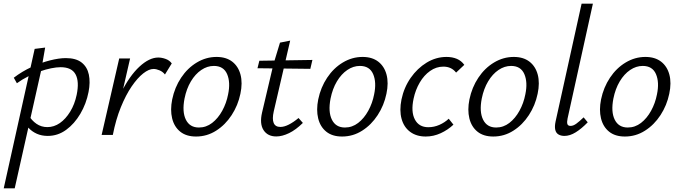

<svg xmlns="http://www.w3.org/2000/svg" viewBox="-43 -731 3686 1040"><path d="M-22.8 289 144.8 -466.2 201.6 -473.3 179.8 -348.8 36.7 289ZM215.8 5.2Q182.7 5.2 156.5 -6.5Q130.3 -18.3 112.4 -37.6Q94.5 -56.9 85.5 -79.9L111.5 -107.9Q128.3 -78.5 154.4 -60.5Q180.5 -42.5 213.7 -42.5Q249.5 -42.5 281.2 -64.4Q312.8 -86.4 337.1 -126.1Q361.5 -165.8 372.3 -217.5Q387.2 -289.5 366.3 -328.2Q345.4 -367 285.3 -367Q263 -367 234 -361.1Q204.9 -355.3 172.9 -344Q140.8 -332.8 108.8 -316.8Q76.7 -300.8 48.5 -280.1L31.7 -310Q76.9 -344.5 128 -368Q179.1 -391.5 227.9 -403.9Q276.6 -416.3 313.6 -416.3Q368.4 -416.3 398.9 -392.5Q429.4 -368.7 438.2 -327.2Q447 -285.6 436.6 -232.8Q424.1 -168.7 392.1 -114.5Q360.2 -60.3 315.1 -27.5Q270.1 5.2 215.8 5.2Z M535.2 0Q564.9 -132.7 611.7 -226.5Q658.5 -320.2 712.1 -369.8Q765.7 -419.4 814.3 -419.4Q833.2 -419.4 854 -411.9Q874.9 -404.5 887.4 -387.5L850.5 -327.5Q838.8 -342.5 821.1 -350Q803.5 -357.5 788.6 -357.5Q763.5 -357.5 732.5 -333.1Q701.5 -308.7 670 -262.6Q638.5 -216.5 611.5 -150.1Q584.5 -83.8 568.1 0ZM507.5 0 602.7 -414.2H661.7L566.5 0Z M1018.9 8.5Q965.9 8.5 933.2 -17.9Q900.5 -44.3 889.4 -89.9Q878.3 -135.5 889.7 -192.4Q903.2 -257.8 938.1 -310.1Q973 -362.5 1023.1 -392.5Q1073.3 -422.6 1130 -422.6Q1181.8 -422.6 1214.9 -397.1Q1247.9 -371.5 1259.8 -326.7Q1271.7 -281.9 1259.2 -223.3Q1246.2 -160.2 1211.7 -107.4Q1177.3 -54.6 1127.6 -23.1Q1078 8.5 1018.9 8.5ZM1034.5 -40.3Q1073.8 -40.3 1106 -65.1Q1138.1 -89.9 1160.7 -130.9Q1183.3 -171.9 1192.5 -219.5Q1206.3 -285.3 1187.2 -329.6Q1168.1 -373.9 1115.4 -373.9Q1079.6 -373.9 1047.2 -351.9Q1014.8 -329.9 991 -290.2Q967.2 -250.5 956.4 -196.7Q942.7 -125.5 963.7 -82.9Q984.7 -40.3 1034.5 -40.3Z M1453.3 8.1Q1407 8.1 1384.6 -26.1Q1362.3 -60.4 1376.5 -121.5L1438.3 -383.8L1473.6 -500.1L1528.8 -511L1439.8 -127.6Q1430.5 -86.2 1439.5 -64.8Q1448.5 -43.4 1475.5 -43.4Q1496.3 -43.4 1521.3 -56.1Q1546.4 -68.8 1574.1 -91.8L1597.5 -65.2Q1559.9 -27.9 1522.8 -9.9Q1485.6 8.1 1453.3 8.1ZM1351.7 -361.4 1361.8 -401.9 1649.2 -406.3 1637.9 -358.1Z M1809.9 8.5Q1756.9 8.5 1724.2 -17.9Q1691.5 -44.3 1680.4 -89.9Q1669.3 -135.5 1680.7 -192.4Q1694.2 -257.8 1729.1 -310.1Q1764 -362.5 1814.1 -392.5Q1864.3 -422.6 1921 -422.6Q1972.8 -422.6 2005.9 -397.1Q2038.9 -371.5 2050.8 -326.7Q2062.7 -281.9 2050.2 -223.3Q2037.2 -160.2 2002.7 -107.4Q1968.3 -54.6 1918.6 -23.1Q1869 8.5 1809.9 8.5ZM1825.5 -40.3Q1864.8 -40.3 1897 -65.1Q1929.1 -89.9 1951.7 -130.9Q1974.3 -171.9 1983.5 -219.5Q1997.3 -285.3 1978.2 -329.6Q1959.1 -373.9 1906.4 -373.9Q1870.6 -373.9 1838.2 -351.9Q1805.8 -329.9 1782 -290.2Q1758.2 -250.5 1747.4 -196.7Q1733.7 -125.5 1754.7 -82.9Q1775.7 -40.3 1825.5 -40.3Z M2263.1 8.5Q2212.7 8.5 2178.7 -16.8Q2144.6 -42.1 2132.2 -87.4Q2119.7 -132.7 2131.7 -192.4Q2145.2 -256.9 2181.3 -309Q2217.5 -361 2268 -391.8Q2318.6 -422.6 2375.7 -422.6Q2407 -422.6 2431.5 -412.3Q2456 -401.9 2472 -379.7L2427.5 -337.8Q2414.9 -353.9 2397.8 -362Q2380.7 -370.1 2358.4 -370.1Q2319.9 -370.1 2286.8 -346.7Q2253.7 -323.4 2230.6 -283.9Q2207.5 -244.5 2197.3 -196.7Q2182.1 -125.7 2204.2 -83.8Q2226.3 -41.9 2277.1 -41.9Q2308.3 -41.9 2337.2 -54.7Q2366.1 -67.5 2387.6 -87.9L2413.1 -55.8Q2383 -27.3 2344 -9.4Q2304.9 8.5 2263.1 8.5Z M2628.9 8.5Q2575.9 8.5 2543.2 -17.9Q2510.5 -44.3 2499.4 -89.9Q2488.3 -135.5 2499.7 -192.4Q2513.2 -257.8 2548.1 -310.1Q2583 -362.5 2633.1 -392.5Q2683.3 -422.6 2740 -422.6Q2791.8 -422.6 2824.9 -397.1Q2857.9 -371.5 2869.8 -326.7Q2881.7 -281.9 2869.2 -223.3Q2856.2 -160.2 2821.7 -107.4Q2787.3 -54.6 2737.6 -23.1Q2688 8.5 2628.9 8.5ZM2644.5 -40.3Q2683.8 -40.3 2716 -65.1Q2748.1 -89.9 2770.7 -130.9Q2793.3 -171.9 2802.5 -219.5Q2816.3 -285.3 2797.2 -329.6Q2778.1 -373.9 2725.4 -373.9Q2689.6 -373.9 2657.2 -351.9Q2624.8 -329.9 2601 -290.2Q2577.2 -250.5 2566.4 -196.7Q2552.7 -125.5 2573.7 -82.9Q2594.7 -40.3 2644.5 -40.3Z M3014.6 5.2Q2995.1 5.2 2981.9 -2.8Q2968.6 -10.7 2964.6 -28.2Q2960.6 -45.6 2966.3 -72.5L3107.3 -711H3168.5L3031.3 -89Q3027.3 -70.1 3030.2 -59.5Q3033.2 -49 3047.6 -49Q3062.5 -49 3079.2 -61.4Q3096 -73.8 3118.3 -95.3L3140.5 -68.5Q3106.9 -33.7 3075.4 -14.3Q3043.9 5.2 3014.6 5.2Z M3341.9 8.5Q3288.9 8.5 3256.2 -17.9Q3223.5 -44.3 3212.4 -89.9Q3201.3 -135.5 3212.7 -192.4Q3226.2 -257.8 3261.1 -310.1Q3296 -362.5 3346.1 -392.5Q3396.3 -422.6 3453 -422.6Q3504.8 -422.6 3537.9 -397.1Q3570.9 -371.5 3582.8 -326.7Q3594.7 -281.9 3582.2 -223.3Q3569.2 -160.2 3534.7 -107.4Q3500.3 -54.6 3450.6 -23.1Q3401 8.5 3341.9 8.5ZM3357.5 -40.3Q3396.8 -40.3 3429 -65.1Q3461.1 -89.9 3483.7 -130.9Q3506.3 -171.9 3515.5 -219.5Q3529.3 -285.3 3510.2 -329.6Q3491.1 -373.9 3438.4 -373.9Q3402.6 -373.9 3370.2 -351.9Q3337.8 -329.9 3314 -290.2Q3290.2 -250.5 3279.4 -196.7Q3265.7 -125.5 3286.7 -82.9Q3307.7 -40.3 3357.5 -40.3Z"/></svg>

Font: Ysabeau
Style: Bold Italic
Weight: 700
Italic angle: -12°
Designer: Christian Thalmann (Catharsis Fonts)
Version: Version 2.002